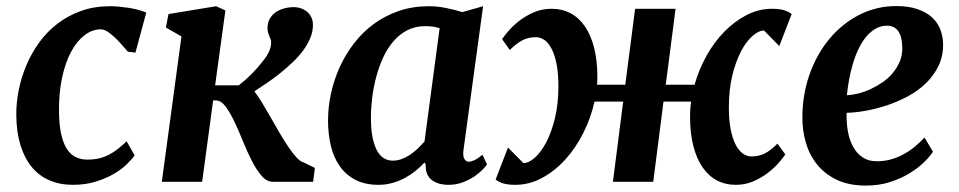

<svg xmlns="http://www.w3.org/2000/svg" viewBox="-20 -588 3101 621"><path d="M215.8 9.8Q173.3 9.8 139.6 -4.9Q106 -19.5 82.5 -48.1Q59.1 -76.7 46.1 -118.7Q33.2 -160.6 32.7 -215.3Q32.2 -254.9 40.5 -296.4Q48.8 -337.9 65.4 -377.2Q82 -416.5 107.2 -451.2Q132.3 -485.8 166.3 -511.7Q200.2 -537.6 242.4 -552.7Q284.7 -567.9 335.9 -567.9Q350.1 -567.9 365.7 -566.4Q381.3 -564.9 397 -562.5Q412.6 -560.1 427 -556.2Q441.4 -552.2 453.1 -547.4L418 -417.5Q417.5 -418 413.8 -418.5Q410.2 -418.9 405.8 -419.4Q401.4 -419.9 397.7 -420.2Q394 -420.4 393.6 -420.9Q384.3 -431.6 373 -444.3Q361.8 -457 350.1 -468Q338.4 -479 327.1 -486.1Q315.9 -493.2 306.2 -493.2Q278.8 -493.2 253.9 -474.4Q229 -455.6 210.2 -420.9Q191.4 -386.2 180.7 -336.4Q169.9 -286.6 170.9 -224.6Q171.4 -184.1 177.7 -155Q184.1 -126 195.6 -107.4Q207 -88.9 223.9 -80.3Q240.7 -71.8 262.7 -71.8Q283.7 -71.8 300.8 -75.9Q317.9 -80.1 333 -87.9Q348.1 -95.7 361.8 -106.7Q375.5 -117.7 389.6 -130.9L415.5 -85.4Q405.8 -71.8 388.4 -55.2Q371.1 -38.6 345.7 -24.2Q320.3 -9.8 287.8 0Q255.4 9.8 215.8 9.8Z M566.9 -470.2 516.6 -499 524.9 -542.5 679.2 -567.9 709 -554.2 675.8 -312H752.4Q775.9 -330.6 794.7 -349.6Q813.5 -368.7 832.5 -393.1Q842.8 -405.8 849.9 -420.9Q856.9 -436 856.9 -449.2Q857.4 -455.6 855.5 -460.4Q853.5 -465.3 851.3 -470.5Q849.1 -475.6 847.2 -481.9Q845.2 -488.3 845.2 -498Q845.2 -514.2 852.3 -526.9Q859.4 -539.6 871.1 -547.9Q882.8 -556.2 898.2 -560.5Q913.6 -564.9 929.7 -564.9Q941.9 -564.9 953.4 -561Q964.8 -557.1 973.4 -549.8Q981.9 -542.5 987.1 -531.7Q992.2 -521 992.2 -507.3Q992.2 -485.8 983.4 -464.8Q974.6 -443.8 960.2 -424.3Q945.8 -404.8 926.5 -386.5Q907.2 -368.2 886.2 -351.3Q865.2 -334.5 843.5 -319.8Q821.8 -305.2 802.7 -292.5Q814 -278.3 827.1 -256.6Q840.3 -234.9 854.5 -210Q868.7 -185.1 883.3 -159.9Q897.9 -134.8 911.9 -114Q925.8 -93.3 938.7 -79.1Q951.7 -64.9 962.4 -62.5L998.5 -44.9L992.7 0H862.8Q842.8 0 825.9 -19.5Q809.1 -39.1 794.2 -68.4Q779.3 -97.7 765.6 -131.6Q752 -165.5 738 -194.8Q724.1 -224.1 709.5 -243.7Q694.8 -263.2 677.7 -263.2H669.4L633.8 0H503.4Z M1204.1 9.8Q1160.6 9.8 1129.6 -6.3Q1098.6 -22.5 1078.9 -50.5Q1059.1 -78.6 1050 -116.7Q1041 -154.8 1041 -198.2Q1041 -241.2 1050.5 -285.4Q1060.1 -329.6 1078.6 -370.6Q1097.2 -411.6 1124.8 -447.5Q1152.3 -483.4 1188.7 -510.3Q1225.1 -537.1 1269.8 -552.5Q1314.5 -567.9 1367.7 -567.9Q1395 -567.9 1424.3 -561.8Q1453.6 -555.7 1475.6 -548.8L1542.5 -567.9L1479 -102.1Q1476.6 -82 1482.2 -73.5Q1487.8 -64.9 1496.1 -64.9Q1502.9 -64.9 1513.2 -69.3Q1523.4 -73.7 1540.5 -87.4L1555.2 -56.2Q1551.3 -50.3 1540.8 -39.3Q1530.3 -28.3 1514.2 -17.3Q1498 -6.3 1476.8 1.7Q1455.6 9.8 1430.7 9.8Q1396.5 9.8 1376 -6.3Q1355.5 -22.5 1356.9 -56.2L1353 -62.5Q1340.3 -48.3 1324.2 -35.4Q1308.1 -22.5 1289.6 -12.5Q1271 -2.4 1249.5 3.7Q1228 9.8 1204.1 9.8ZM1250.5 -68.4Q1264.6 -68.4 1278.8 -73.5Q1293 -78.6 1306.2 -87.4Q1319.3 -96.2 1331.1 -107.4Q1342.8 -118.7 1353 -130.4L1401.9 -496.6Q1391.1 -500.5 1379.2 -502Q1367.2 -503.4 1354.5 -503.4Q1322.8 -503.4 1297.4 -490.2Q1272 -477.1 1252.4 -454.3Q1232.9 -431.6 1219.2 -401.9Q1205.6 -372.1 1196.8 -339.1Q1188 -306.2 1183.8 -272Q1179.7 -237.8 1179.7 -206.5Q1179.7 -141.1 1197.5 -104.7Q1215.3 -68.4 1250.5 -68.4Z M1623 -110.8 1672.9 -60.5Q1689.9 -60.5 1709.7 -77.9Q1729.5 -95.2 1746.6 -127.4Q1763.7 -159.7 1774.9 -205.8Q1786.1 -252 1786.1 -310.1Q1786.1 -350.1 1780.3 -379.9Q1774.4 -409.7 1764.6 -429.2Q1754.9 -448.7 1741.5 -458.3Q1728 -467.8 1713.4 -467.8Q1689.9 -467.8 1670.7 -458.3Q1651.4 -448.7 1628.9 -426.3L1604 -461.4Q1610.8 -471.7 1625 -488.3Q1639.2 -504.9 1659.7 -520.8Q1680.2 -536.6 1706.5 -548.1Q1732.9 -559.6 1764.2 -559.6Q1797.9 -559.6 1825.2 -545.2Q1852.5 -530.8 1871.8 -502.7Q1891.1 -474.6 1901.6 -433.6Q1912.1 -392.6 1912.1 -339.8Q1912.1 -333 1911.9 -326.7Q1911.6 -320.3 1911.1 -314H2002.4L2034.2 -559.6H2165L2133.3 -314H2226.6Q2240.2 -362.8 2265.1 -407.5Q2290 -452.1 2323 -485.8Q2356 -519.5 2395.3 -539.6Q2434.6 -559.6 2477.1 -559.6Q2500.5 -559.6 2515.4 -555.2Q2530.3 -550.8 2540.5 -542.5L2500.5 -439L2451.2 -489.3Q2434.1 -489.3 2414.1 -471.9Q2394 -454.6 2377 -422.4Q2359.9 -390.1 2348.6 -344Q2337.4 -297.9 2337.4 -239.7Q2337.4 -199.2 2343.3 -169.7Q2349.1 -140.1 2359.1 -120.6Q2369.1 -101.1 2382.3 -91.6Q2395.5 -82 2410.2 -82Q2421.9 -82 2432.4 -84.2Q2442.9 -86.4 2452.9 -91.3Q2462.9 -96.2 2473.1 -104.2Q2483.4 -112.3 2494.6 -123.5L2520 -88.4Q2513.2 -78.1 2498.8 -61.5Q2484.4 -44.9 2463.9 -29.1Q2443.4 -13.2 2417 -1.7Q2390.6 9.8 2359.4 9.8Q2325.7 9.8 2298.6 -4.6Q2271.5 -19 2252.2 -47.1Q2232.9 -75.2 2222.4 -116.2Q2211.9 -157.2 2211.9 -210Q2211.9 -222.2 2212.6 -234.4Q2213.4 -246.6 2215.3 -259.3H2126L2092.8 0H1962.4L1995.6 -259.3H1902.8Q1891.1 -206.5 1866.7 -158Q1842.3 -109.4 1808.3 -72Q1774.4 -34.7 1733.2 -12.5Q1691.9 9.8 1646.5 9.8Q1623 9.8 1608.2 5.4Q1593.3 1 1583 -7.3Z M2575.2 -210Q2575.7 -284.2 2599.1 -349.4Q2622.6 -414.6 2663.6 -463.4Q2704.6 -512.2 2759.8 -540.3Q2814.9 -568.4 2879.4 -568.4Q2918 -568.4 2946.3 -558.8Q2974.6 -549.3 2993.2 -533Q3011.7 -516.6 3020.8 -494.1Q3029.8 -471.7 3030.3 -445.8Q3030.8 -406.7 3015.6 -375.2Q3000.5 -343.8 2975.1 -319.1Q2949.7 -294.4 2916.5 -276.6Q2883.3 -258.8 2848.6 -247.3Q2814 -235.8 2779.8 -229.7Q2745.6 -223.6 2718.3 -223.1Q2717.3 -191.4 2722.4 -163.1Q2727.5 -134.8 2739.3 -113.3Q2751 -91.8 2770 -79.1Q2789.1 -66.4 2815.4 -66.4Q2839.8 -66.4 2861.6 -72.5Q2883.3 -78.6 2902.6 -89.1Q2921.9 -99.6 2938.7 -113.5Q2955.6 -127.4 2970.2 -143.1L2997.6 -97.2Q2987.3 -81.5 2968 -62.7Q2948.7 -43.9 2921.1 -27.1Q2893.6 -10.3 2858.2 1Q2822.8 12.2 2780.8 12.2Q2725.1 12.2 2685.8 -6.8Q2646.5 -25.9 2621.8 -57.1Q2597.2 -88.4 2585.9 -128.2Q2574.7 -168 2575.2 -210ZM2719.2 -279.8Q2735.8 -280.8 2755.9 -285.6Q2775.9 -290.5 2795.9 -299.8Q2815.9 -309.1 2834.7 -322Q2853.5 -335 2867.7 -352.1Q2881.8 -369.1 2890.4 -389.6Q2898.9 -410.2 2898.4 -434.6Q2897.5 -470.7 2884.8 -487.8Q2872.1 -504.9 2849.1 -504.9Q2827.6 -504.9 2810.1 -494.1Q2792.5 -483.4 2778.8 -465.8Q2765.1 -448.2 2754.6 -425Q2744.1 -401.9 2737.1 -376.7Q2730 -351.6 2725.6 -326.4Q2721.2 -301.3 2719.2 -279.8Z"/></svg>

Font: Merriweather Bold
Style: Italic
Weight: 700
Italic angle: -7°
Designer: Eben Sorkin ( eben@eyebytes.com )
Foundry: Eben Sorkin ( eben@eyebytes.com )
Version: Version 1.5; ttfautohint (v0.97) -l 13 -r 13 -G 200 -x 24 -f